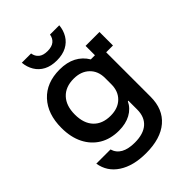

<svg xmlns="http://www.w3.org/2000/svg" viewBox="-256 -818 1148 1148"><g transform="rotate(-45 318.0 -244.0)"><path d="M288.3 210Q180.8 210 113.3 165.8Q45.8 121.7 33.3 43.3H153.3Q175 117.5 285.8 117.5Q358.3 117.5 396.7 83.8Q435 50 435 -12.5V-87.5H430.8Q410 -45 368.3 -22.5Q326.7 0 269.2 0Q198.3 0 146.2 -31.2Q94.2 -62.5 65.4 -119.6Q36.7 -176.7 36.7 -255Q36.7 -372.5 100.4 -441.2Q164.2 -510 275.8 -510Q337.5 -510 381.2 -487.1Q425 -464.2 450.8 -420.8H485.8V-500H603.3V-385.8H545.8V-10Q545.8 95 478.8 152.5Q411.7 210 288.3 210ZM296.7 -98.3Q359.2 -98.3 395.8 -133.8Q432.5 -169.2 432.5 -229.2V-281.7Q432.5 -340.8 395.4 -376.2Q358.3 -411.7 296.7 -411.7Q227.5 -411.7 188.8 -370.4Q150 -329.2 150 -255Q150 -180 188.8 -139.2Q227.5 -98.3 296.7 -98.3ZM303.3 -559.2Q255 -559.2 220.8 -577.1Q186.7 -595 167.5 -627.1Q148.3 -659.2 145 -698.3H223.3Q227.5 -670.8 247.1 -654.6Q266.7 -638.3 303.3 -638.3Q340 -638.3 359.6 -654.6Q379.2 -670.8 383.3 -698.3H461.7Q458.3 -659.2 439.2 -627.1Q420 -595 385.8 -577.1Q351.7 -559.2 303.3 -559.2Z"/></g></svg>

Font: Funnel Display Medium
Style: Regular
Weight: 500
Designer: NORD ID, Kristian Moeller
Foundry: Dicotype
Version: Version 1.000